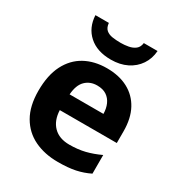

<svg xmlns="http://www.w3.org/2000/svg" viewBox="-183 -894 957 1027"><g transform="rotate(30 295.5 -380.5)"><path d="M303.2 -556.2Q378.9 -556.2 433.6 -527.1Q488.3 -498 518.1 -442.9Q547.9 -387.7 547.9 -308.1V-235.8H195.8Q198.2 -172.9 233.6 -137Q269 -101.1 332 -101.1Q384.3 -101.1 427.7 -111.8Q471.2 -122.6 517.1 -144V-28.8Q476.6 -8.8 432.4 0.5Q388.2 9.8 325.2 9.8Q243.2 9.8 179.9 -20.5Q116.7 -50.8 80.8 -112.8Q44.9 -174.8 44.9 -269Q44.9 -364.7 77.4 -428.5Q109.9 -492.2 168 -524.2Q226.1 -556.2 303.2 -556.2ZM304.2 -450.2Q260.7 -450.2 232.2 -422.4Q203.6 -394.5 199.2 -335H408.2Q407.7 -368.2 396.2 -394Q384.8 -419.9 362.1 -435.1Q339.4 -450.2 304.2 -450.2ZM490.7 -771Q487.3 -722.7 462.2 -685.3Q437 -647.9 394.8 -627Q352.5 -606 296.9 -606Q210.9 -606 160.9 -650.9Q110.8 -695.8 106.9 -771H189.9Q192.4 -743.2 207.3 -730.2Q222.2 -717.3 245.8 -713.6Q269.5 -710 297.9 -710Q321.3 -710 345.2 -714.4Q369.1 -718.8 386 -731.9Q402.8 -745.1 405.8 -771Z"/></g></svg>

Font: Wonky
Style: Regular
Weight: 400
Designer: Monotype Design Team
Foundry: Monotype Imaging Inc.
Version: Version 3.000